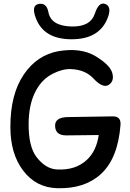

<svg xmlns="http://www.w3.org/2000/svg" viewBox="-20 -1020 720 1065"><path d="M377 -873Q481.4 -870.6 505.9 -943.8Q527.8 -1010.7 562.5 -998.5Q599.6 -985.4 580.1 -928.2Q536.1 -801.3 375 -802.2Q224.6 -803.2 180.2 -916Q150.9 -989.7 194.3 -998Q238.3 -1006.3 248.5 -952.6Q262.7 -876 377 -873ZM463.4 -134.8Q514.6 -183.1 527.8 -271L348.1 -269Q287.1 -268.6 285.6 -321.3Q284.2 -369.6 356.4 -370.6L606 -374.5Q652.3 -375 648.4 -326.2Q633.8 -140.1 539.1 -54.2Q449.2 28.3 296.9 23.9Q180.2 20.5 108.9 -73.2Q37.1 -167 37.6 -317.4Q37.6 -497.1 111.8 -606.4Q185.1 -714.8 305.2 -736.3Q428.2 -756.8 508.8 -709Q589.8 -660.2 602.5 -616.2Q615.2 -571.8 585 -550.3Q551.8 -526.9 497.1 -585.9Q452.6 -633.3 374 -636.7Q326.2 -638.7 271.5 -610.4Q212.9 -580.6 178.7 -516.1Q138.7 -441.9 138.7 -329.1Q138.7 -206.1 182.6 -148.9Q232.9 -83.5 295.4 -80.1Q399.9 -74.2 463.4 -134.8Z"/></svg>

Font: Comic Relief
Style: Regular
Weight: 400
Designer: Jeff Davis
Foundry: Loudifier
Version: Version 1.0